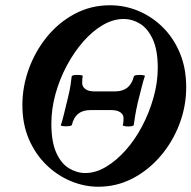

<svg xmlns="http://www.w3.org/2000/svg" viewBox="-20 -696 727 729"><path d="M353 13Q300 13 248.5 -8.5Q197 -30 155.5 -70.5Q114 -111 89.5 -168Q65 -225 65 -297Q65 -367 89.5 -434.5Q114 -502 158.5 -556.5Q203 -611 264 -643.5Q325 -676 398 -676Q454 -676 505.5 -654.5Q557 -633 598 -592.5Q639 -552 663 -494.5Q687 -437 687 -365Q687 -293 661.5 -225.5Q636 -158 590 -104Q544 -50 483.5 -18.5Q423 13 353 13ZM304 -39Q343 -39 382.5 -62.5Q422 -86 457.5 -126Q493 -166 520 -217.5Q547 -269 563 -326Q579 -383 579 -438Q579 -506 560 -547Q541 -588 511.5 -606Q482 -624 450 -624Q410 -624 370.5 -601Q331 -578 296 -538Q261 -498 233.5 -446.5Q206 -395 190.5 -338.5Q175 -282 175 -226Q175 -158 193.5 -116.5Q212 -75 242 -57Q272 -39 304 -39ZM211 -221Q216 -235 222 -259.5Q228 -284 237 -321Q245 -353 248 -374Q251 -395 252 -405Q253 -410 263.5 -411Q274 -412 284.5 -411Q295 -410 294 -407Q293 -403 292.5 -396Q292 -389 292 -381Q292 -367 304 -358Q316 -349 338 -349H417Q474 -349 488 -405Q489 -410 500 -411Q511 -412 521 -411Q531 -410 530 -407Q525 -393 518.5 -367.5Q512 -342 503 -306Q496 -275 493 -255.5Q490 -236 488 -222Q488 -218 477.5 -216.5Q467 -215 456.5 -216.5Q446 -218 446 -221Q448 -227 448.5 -233.5Q449 -240 449 -248Q449 -261 437 -269.5Q425 -278 402 -278H323Q266 -278 253 -222Q252 -218 241 -217Q230 -216 220 -217Q210 -218 211 -221Z"/></svg>

Font: Junicode VF
Style: Italic
Weight: 400
Italic angle: -11°
Designer: Peter S. Baker
Version: Version 2.209